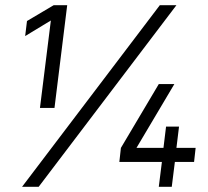

<svg xmlns="http://www.w3.org/2000/svg" viewBox="-20 -720 800 740"><path d="M176 -641 77 -581 84 -639 187 -700H239L190 -304H134ZM596 -700H660L129 0H65ZM604 -96H440L446 -150L592 -396H652L506 -150H610L620 -232H670L660 -150H734L728 -96H654L642 0H592Z"/></svg>

Font: Haskoy
Style: Italic
Weight: 400
Designer: Ertekin Erdin
Foundry: Ertekin Erdin
Version: Version 2.000; ttfautohint (v1.8.4.7-5d5b)